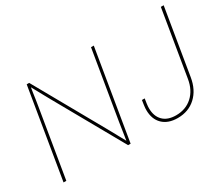

<svg xmlns="http://www.w3.org/2000/svg" viewBox="-123 -1035 1564 1351"><g transform="rotate(-30 658.5 -359.5)"><path d="M64.9 0 185.5 -727.5H205.6L516.1 -175.3Q530.8 -149.9 544.4 -124.5Q558.1 -99.1 571.8 -74Q585.4 -48.8 599.6 -23.4H592.8Q597.2 -48.8 600.8 -74Q604.5 -99.1 608.4 -124.5Q612.3 -149.9 616.2 -175.3L708 -727.5H730.5L609.9 0H589.4L279.3 -551.3Q265.1 -576.7 251.2 -602.1Q237.3 -627.4 223.6 -652.8Q210 -678.2 195.8 -703.6H202.1Q197.8 -678.2 194.1 -652.8Q190.4 -627.4 186.8 -602.1Q183.1 -576.7 178.7 -551.3L87.4 0ZM988.8 9.8Q911.1 9.8 867.4 -32.7Q823.7 -75.2 823.7 -149.9Q823.7 -156.7 824.2 -165.3Q824.7 -173.8 826.7 -188.2Q828.6 -202.6 832.5 -226.6H855Q851.1 -202.6 849.1 -188.5Q847.2 -174.3 846.7 -166.3Q846.2 -158.2 846.2 -151.4Q846.2 -86.4 882.8 -49.6Q919.4 -12.7 987.8 -12.7Q1066.9 -12.7 1120.1 -61Q1173.3 -109.4 1187 -193.4L1275.4 -727.5H1298.3L1210 -193.4Q1194.8 -99.6 1136 -44.9Q1077.1 9.8 988.8 9.8Z"/></g></svg>

Font: Inter 16pt Thin
Style: Italic
Weight: 250
Italic angle: -9.3988°
Version: Version 4.001;git-66647c0bb